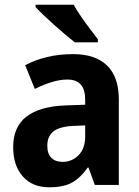

<svg xmlns="http://www.w3.org/2000/svg" viewBox="-20 -786 589 816"><path d="M291 -556Q385 -556 435 -507.5Q485 -459 485 -363V0H383L356 -74H353Q322 -30 286 -10Q250 10 189 10Q118 10 77 -36Q36 -82 36 -161Q36 -247 92.5 -290.5Q149 -334 259 -338L342 -341V-360Q342 -407 322.5 -427.5Q303 -448 266 -448Q235 -448 199.5 -437Q164 -426 128 -408L87 -509Q128 -531 179.5 -543.5Q231 -556 291 -556ZM292 -251Q232 -248 206.5 -227Q181 -206 181 -167Q181 -132 198.5 -115Q216 -98 245 -98Q286 -98 314 -126.5Q342 -155 342 -206V-253ZM293 -766Q305 -744 324 -716.5Q343 -689 362.5 -663Q382 -637 396 -619V-606H298Q281 -619 258 -638.5Q235 -658 210.5 -680Q186 -702 165 -722Q144 -742 131 -756V-766Z"/></svg>

Font: Noto Sans Lao SemiCondensed
Style: Bold
Weight: 700
Width: 4
Designer: Monotype Design Team
Foundry: Monotype Imaging Inc.
Version: Version 2.003; ttfautohint (v1.8.4.7-5d5b)